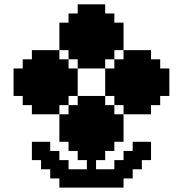

<svg xmlns="http://www.w3.org/2000/svg" viewBox="-20 -853 832 873"><path d="M291.7 -541.7H333.3V-500H291.7ZM291.7 -500H333.3V-458.3H291.7ZM291.7 -458.3H333.3V-416.7H291.7ZM333.3 -583.3H375V-541.7H333.3ZM375 -583.3H416.7V-541.7H375ZM416.7 -583.3H458.3V-541.7H416.7ZM458.3 -541.7H500V-500H458.3ZM458.3 -500H500V-458.3H458.3ZM458.3 -458.3H500V-416.7H458.3ZM416.7 -416.7H458.3V-375H416.7ZM375 -416.7H416.7V-375H375ZM333.3 -416.7H375V-375H333.3ZM291.7 -375H333.3V-333.3H291.7ZM333.3 -375H375V-333.3H333.3ZM375 -375H416.7V-333.3H375ZM458.3 -375H500V-333.3H458.3ZM416.7 -375H458.3V-333.3H416.7ZM500 -416.7H541.7V-375H500ZM500 -458.3H541.7V-416.7H500ZM500 -500H541.7V-458.3H500ZM500 -541.7H541.7V-500H500ZM500 -583.3H541.7V-541.7H500ZM458.3 -625H500V-583.3H458.3ZM416.7 -625H458.3V-583.3H416.7ZM375 -625H416.7V-583.3H375ZM333.3 -625H375V-583.3H333.3ZM291.7 -625H333.3V-583.3H291.7ZM250 -583.3H291.7V-541.7H250ZM250 -541.7H291.7V-500H250ZM250 -500H291.7V-458.3H250ZM250 -458.3H291.7V-416.7H250ZM250 -416.7H291.7V-375H250ZM208.3 -625H250V-583.3H208.3ZM208.3 -583.3H250V-541.7H208.3ZM208.3 -541.7H250V-500H208.3ZM208.3 -500H250V-458.3H208.3ZM208.3 -458.3H250V-416.7H208.3ZM208.3 -416.7H250V-375H208.3ZM208.3 -375H250V-333.3H208.3ZM250 -333.3H291.7V-291.7H250ZM291.7 -333.3H333.3V-291.7H291.7ZM333.3 -333.3H375V-291.7H333.3ZM375 -333.3H416.7V-291.7H375ZM416.7 -333.3H458.3V-291.7H416.7ZM458.3 -333.3H500V-291.7H458.3ZM500 -333.3H541.7V-291.7H500ZM541.7 -375H583.3V-333.3H541.7ZM541.7 -416.7H583.3V-375H541.7ZM541.7 -458.3H583.3V-416.7H541.7ZM541.7 -541.7H583.3V-500H541.7ZM541.7 -583.3H583.3V-541.7H541.7ZM541.7 -625H583.3V-583.3H541.7ZM541.7 -500H583.3V-458.3H541.7ZM500 -666.7H541.7V-625H500ZM458.3 -666.7H500V-625H458.3ZM416.7 -666.7H458.3V-625H416.7ZM375 -666.7H416.7V-625H375ZM333.3 -666.7H375V-625H333.3ZM291.7 -666.7H333.3V-625H291.7ZM250 -666.7H291.7V-625H250ZM250 -708.3H291.7V-666.7H250ZM291.7 -708.3H333.3V-666.7H291.7ZM333.3 -708.3H375V-666.7H333.3ZM375 -708.3H416.7V-666.7H375ZM416.7 -708.3H458.3V-666.7H416.7ZM458.3 -708.3H500V-666.7H458.3ZM500 -708.3H541.7V-666.7H500ZM500 -750H541.7V-708.3H500ZM458.3 -750H500V-708.3H458.3ZM416.7 -750H458.3V-708.3H416.7ZM375 -750H416.7V-708.3H375ZM333.3 -750H375V-708.3H333.3ZM291.7 -750H333.3V-708.3H291.7ZM250 -750H291.7V-708.3H250ZM291.7 -791.7H333.3V-750H291.7ZM333.3 -791.7H375V-750H333.3ZM375 -791.7H416.7V-750H375ZM416.7 -791.7H458.3V-750H416.7ZM458.3 -791.7H500V-750H458.3ZM416.7 -833.3H458.3V-791.7H416.7ZM375 -833.3H416.7V-791.7H375ZM333.3 -833.3H375V-791.7H333.3ZM583.3 -625H625V-583.3H583.3ZM583.3 -583.3H625V-541.7H583.3ZM583.3 -541.7H625V-500H583.3ZM583.3 -458.3H625V-416.7H583.3ZM583.3 -416.7H625V-375H583.3ZM583.3 -375H625V-333.3H583.3ZM583.3 -500H625V-458.3H583.3ZM625 -375H666.7V-333.3H625ZM625 -416.7H666.7V-375H625ZM625 -458.3H666.7V-416.7H625ZM625 -500H666.7V-458.3H625ZM625 -541.7H666.7V-500H625ZM625 -583.3H666.7V-541.7H625ZM625 -625H666.7V-583.3H625ZM666.7 -583.3H708.3V-541.7H666.7ZM666.7 -541.7H708.3V-500H666.7ZM666.7 -500H708.3V-458.3H666.7ZM666.7 -458.3H708.3V-416.7H666.7ZM666.7 -416.7H708.3V-375H666.7ZM708.3 -541.7H750V-500H708.3ZM708.3 -500H750V-458.3H708.3ZM708.3 -458.3H750V-416.7H708.3ZM291.7 -291.7H333.3V-250H291.7ZM333.3 -291.7H375V-250H333.3ZM375 -291.7H416.7V-250H375ZM458.3 -291.7H500V-250H458.3ZM500 -291.7H541.7V-250H500ZM416.7 -291.7H458.3V-250H416.7ZM250 -291.7H291.7V-250H250ZM250 -250H291.7V-208.3H250ZM291.7 -250H333.3V-208.3H291.7ZM333.3 -250H375V-208.3H333.3ZM416.7 -250H458.3V-208.3H416.7ZM458.3 -250H500V-208.3H458.3ZM500 -250H541.7V-208.3H500ZM375 -250H416.7V-208.3H375ZM291.7 -208.3H333.3V-166.7H291.7ZM333.3 -208.3H375V-166.7H333.3ZM375 -208.3H416.7V-166.7H375ZM416.7 -208.3H458.3V-166.7H416.7ZM458.3 -208.3H500V-166.7H458.3ZM333.3 -166.7H375V-125H333.3ZM375 -166.7H416.7V-125H375ZM416.7 -166.7H458.3V-125H416.7ZM166.7 -416.7H208.3V-375H166.7ZM166.7 -458.3H208.3V-416.7H166.7ZM166.7 -500H208.3V-458.3H166.7ZM166.7 -541.7H208.3V-500H166.7ZM166.7 -583.3H208.3V-541.7H166.7ZM166.7 -625H208.3V-583.3H166.7ZM166.7 -375H208.3V-333.3H166.7ZM125 -375H166.7V-333.3H125ZM125 -416.7H166.7V-375H125ZM125 -458.3H166.7V-416.7H125ZM125 -500H166.7V-458.3H125ZM125 -541.7H166.7V-500H125ZM125 -583.3H166.7V-541.7H125ZM125 -625H166.7V-583.3H125ZM83.3 -583.3H125V-541.7H83.3ZM83.3 -541.7H125V-500H83.3ZM83.3 -500H125V-458.3H83.3ZM83.3 -458.3H125V-416.7H83.3ZM83.3 -416.7H125V-375H83.3ZM41.7 -458.3H83.3V-416.7H41.7ZM41.7 -500H83.3V-458.3H41.7ZM41.7 -541.7H83.3V-500H41.7ZM375 -125H416.7V-83.3H375ZM375 -83.3H416.7V-41.7H375ZM375 -41.7H416.7V0H375ZM416.7 -41.7H458.3V0H416.7ZM458.3 -83.3H500V-41.7H458.3ZM500 -125H541.7V-83.3H500ZM458.3 -41.7H500V0H458.3ZM500 -83.3H541.7V-41.7H500ZM541.7 -125H583.3V-83.3H541.7ZM333.3 -41.7H375V0H333.3ZM291.7 -41.7H333.3V0H291.7ZM291.7 -83.3H333.3V-41.7H291.7ZM250 -83.3H291.7V-41.7H250ZM250 -125H291.7V-83.3H250ZM208.3 -125H250V-83.3H208.3ZM250 -41.7H291.7V0H250ZM208.3 -83.3H250V-41.7H208.3ZM166.7 -125H208.3V-83.3H166.7ZM208.3 -166.7H250V-125H208.3ZM166.7 -166.7H208.3V-125H166.7ZM125 -166.7H166.7V-125H125ZM500 -41.7H541.7V0H500ZM541.7 -83.3H583.3V-41.7H541.7ZM583.3 -125H625V-83.3H583.3ZM583.3 -166.7H625V-125H583.3ZM625 -166.7H666.7V-125H625ZM541.7 -166.7H583.3V-125H541.7ZM625 -208.3H666.7V-166.7H625ZM583.3 -208.3H625V-166.7H583.3ZM125 -208.3H166.7V-166.7H125ZM166.7 -208.3H208.3V-166.7H166.7ZM333.3 -83.3H375V-41.7H333.3ZM416.7 -83.3H458.3V-41.7H416.7Z"/></svg>

Font: Yarndings 20
Style: Regular
Weight: 400
Designer: Sarah Cadigan-Fried
Version: Version 1.000; ttfautohint (v1.8.4.7-5d5b)